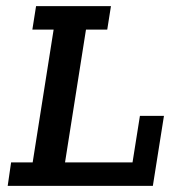

<svg xmlns="http://www.w3.org/2000/svg" viewBox="-20 -603 573 623"><path d="M5 0 16 -76H86L154 -507H85L97 -583H340L328 -507H259L191 -76H410L434 -227H512L476 0Z"/></svg>

Font: Rokkitt Medium
Style: Italic
Weight: 500
Italic angle: -9°
Designer: Vernon Adams
Foundry: Vernon Adams
Version: Version 3.103